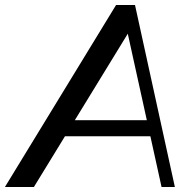

<svg xmlns="http://www.w3.org/2000/svg" viewBox="-73 -750 775 770"><path d="M-53.3 0 392.5 -730H468.4L628.3 0H574.9L431.2 -652.2L458.6 -646L62.9 0ZM161.8 -203.5 173.9 -267.9H548.6L536.4 -203.5Z"/></svg>

Font: Savate ExtraLight
Style: Italic
Weight: 200
Italic angle: -11°
Designer: Max Esnée
Foundry: Plomb Type
Version: Version 2.000